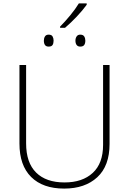

<svg xmlns="http://www.w3.org/2000/svg" viewBox="-20 -1095 756 1125"><path d="M332 -939Q360 -967 391 -1004.5Q422 -1042 442 -1075H488V-1067Q464 -1034 430 -998Q396 -962 361 -932H332ZM265 -822Q250 -822 243.5 -831.5Q237 -841 237 -857Q237 -871 243.5 -881.5Q250 -892 265 -892Q282 -892 288 -881.5Q294 -871 294 -857Q294 -841 288 -831.5Q282 -822 265 -822ZM450 -822Q436 -822 429 -831.5Q422 -841 422 -857Q422 -871 429 -881.5Q436 -892 450 -892Q467 -892 473.5 -881.5Q480 -871 480 -857Q480 -841 473.5 -831.5Q467 -822 450 -822ZM622 -252Q622 -123 550 -56.5Q478 10 356 10Q231 10 162.5 -58Q94 -126 94 -254V-714H133V-255Q133 -142 191.5 -84Q250 -26 358 -26Q463 -26 523.5 -82Q584 -138 584 -246V-714H622Z"/></svg>

Font: Noto Sans ExtraLight
Style: Regular
Weight: 200
Designer: Monotype Design Team
Foundry: Monotype Imaging Inc.
Version: Version 2.007